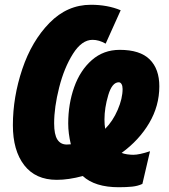

<svg xmlns="http://www.w3.org/2000/svg" viewBox="-20 -744 708 805"><path d="M327 -6Q268 10 218 10Q129 10 81.5 -51.5Q34 -113 34 -219Q34 -337 73.5 -454.5Q113 -572 187.5 -648Q262 -724 361 -724Q431 -724 486 -701L423 -561Q395 -577 368 -577Q323 -577 286 -518.5Q249 -460 228 -377Q207 -294 207 -227Q207 -180 220.5 -159Q234 -138 260 -138L277 -139Q266 -185 266 -226Q266 -308 291 -378.5Q316 -449 365 -492Q414 -535 482 -535Q567 -535 607.5 -495Q648 -455 648 -382Q648 -300 605.5 -228Q563 -156 490 -103Q499 -99 513 -97Q527 -95 539 -95Q564 -95 609 -110L577 27Q558 36 534 38.5Q510 41 478 41Q378 41 327 -6ZM494 -371Q494 -384 489.5 -391.5Q485 -399 478 -399Q450 -399 434 -345.5Q418 -292 418 -243Q418 -221 421 -204Q453 -236 473.5 -283.5Q494 -331 494 -371Z"/></svg>

Font: Noto Sans UI CondBlack
Style: Italic
Weight: 900
Width: 3
Italic angle: -12°
Designer: Monotype Design Team
Foundry: Monotype Imaging Inc.
Version: Version 1.001